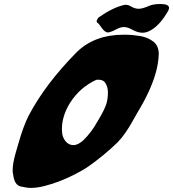

<svg xmlns="http://www.w3.org/2000/svg" viewBox="-20 -920 848 940"><path d="M131.3 0Q111.8 0 81.1 -7.1Q50.3 -14.2 44.4 -65.9V-66.4L43.5 -68.4Q42 -76.7 42 -86.9Q42 -119.6 56.6 -170.9L70.8 -219.7Q93.8 -300.8 119.6 -352.5Q201.2 -508.8 357.4 -666.5Q444.8 -750 583.5 -750H594.2Q627.9 -750 665.5 -743.7Q703.1 -737.3 730 -717Q756.8 -696.8 757.3 -656.2Q755.9 -609.4 741.7 -560.5Q716.8 -473.6 653.3 -369.6Q643.6 -353 634.3 -335.9Q593.3 -261.2 556.2 -223.6Q489.7 -159.2 414.1 -106Q379.9 -82 321.3 -54.2Q262.7 -26.4 201.2 -10.3Q162.6 0 131.3 0ZM339.8 -209.5Q361.8 -209.5 388.2 -233.4Q428.7 -273.4 455.1 -321.8L462.4 -334Q493.2 -385.3 501.5 -414.1Q508.3 -439 508.3 -465.3V-472.2Q506.8 -498 494.6 -515.6Q484.4 -529.8 461.9 -529.8L451.7 -529.3Q371.1 -492.2 323.7 -417.5Q301.3 -382.3 291.5 -346.7Q283.2 -317.9 283.2 -288.6Q283.2 -278.8 284.2 -268.6Q287.1 -245.1 301.3 -228Q316.9 -209.5 339.8 -209.5ZM677.2 -759.8Q654.8 -759.8 628.9 -773.9Q605 -787.6 586.4 -787.6Q570.8 -787.6 549.8 -776.9Q531.7 -766.1 512.7 -761.7L508.3 -761.2Q492.2 -761.2 473.6 -789.6Q464.8 -802.7 458 -808.1Q453.1 -810.5 453.1 -816.4Q453.1 -817.9 453.6 -819.8Q454.6 -822.8 457 -825.7L457.5 -827.1Q458.5 -831.5 463.9 -835.4Q532.2 -883.3 588.9 -896Q592.3 -896.5 595.7 -896.5Q608.4 -896.5 621.1 -888.7Q640.6 -877 658.7 -877Q678.2 -877 711.9 -892.1Q732.9 -900.4 765.1 -900.4Q807.6 -900.4 807.6 -881.3Q807.6 -878.9 806.6 -875.5Q805.7 -872.1 803.7 -867.7Q758.3 -787.6 705.6 -765.6Q691.9 -759.8 677.2 -759.8Z"/></svg>

Font: Weird Comic
Style: Italic
Weight: 400
Italic angle: -16°
Designer: GGBotNet
Foundry: GGBotNet
Version: 0.80